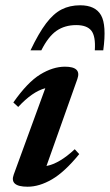

<svg xmlns="http://www.w3.org/2000/svg" viewBox="-20 -695 416 727"><path d="M32 -34 151.5 -361Q102.5 -348 49 -290L30.5 -307Q84 -383.5 132.2 -413Q180.5 -442.5 226 -442.5Q289.5 -442.5 273 -396L156 -66.5Q205.5 -76 263 -130L280 -111.5Q225 -44 177 -16Q129 12 84.5 12Q15 12 32 -34ZM268.5 -600Q225.5 -600 194.2 -578.5Q163 -557 136.5 -504.5H95.5Q126.5 -569.5 154.5 -606.5Q182.5 -643.5 213.2 -659.2Q244 -675 283.5 -675Q341 -675 362.5 -637.5Q384 -600 371 -504.5H339Q342.5 -558 325.8 -579Q309 -600 268.5 -600Z"/></svg>

Font: Newsreader Text SemiBold
Style: Italic
Weight: 600
Italic angle: -17°
Designer: Hugues Gentile
Foundry: Production Type
Version: Version 1.001